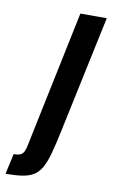

<svg xmlns="http://www.w3.org/2000/svg" viewBox="-183 -554 466 795"><g transform="rotate(10 49.5 -156.5)"><path d="M-101 197 -82 111Q-62 111 -52.5 106Q-43 101 -38 89.5Q-33 78 -30 61L89 -510H200L95 -15Q83 42 72.5 80Q62 118 49 141Q36 164 17 176Q-2 188 -31 192.5Q-60 197 -101 197Z"/></g></svg>

Font: Saira UltraCondensed ExtraBold
Style: Italic
Weight: 800
Width: 1
Italic angle: -12°
Designer: Hector Gatti with collaboration of the Omnibus-Type team
Foundry: Omnibus-Type
Version: Version 1.101